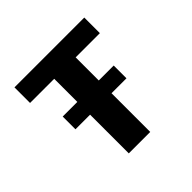

<svg xmlns="http://www.w3.org/2000/svg" viewBox="-172 -877 1054 1054"><g transform="rotate(-45 355.0 -350.0)"><path d="M146 -399.5H259.5V-579H72V-700H614V-579H426V-399.5H542V-300.5H426V0H259.5V-300.5H146Z"/></g></svg>

Font: League Mono
Style: Bold
Weight: 700
Width: 6
Designer: Tyler Finck
Foundry: The League of Moveable Type / Tyler Finck
Version: Version 2.300;RELEASE